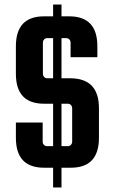

<svg xmlns="http://www.w3.org/2000/svg" viewBox="-20 -729 506 846"><path d="M251 -384V-561H272C283 -561 291 -552 291 -541V-477H409V-525C409 -613 368 -657 285 -657H251V-709H214V-657H174C91 -657 50 -613 50 -525V-404C50 -316 91 -272 174 -272H214V-85H187C176 -85 168 -94 168 -105V-189H50V-122C50 -34 91 10 174 10H214V97H251V10H292C375 10 416 -34 416 -122V-252C416 -339 375 -383 292 -384ZM188 -384C177 -384 169 -393 169 -404V-541C169 -552 177 -561 188 -561H214V-384ZM298 -105C298 -94 290 -85 279 -85H251V-272H279C290 -272 298 -263 298 -252Z"/></svg>

Font: sklik
Style: Regular
Weight: 400
Designer: Joe Prince
Foundry: Joe Prince
Version: Version 1.001